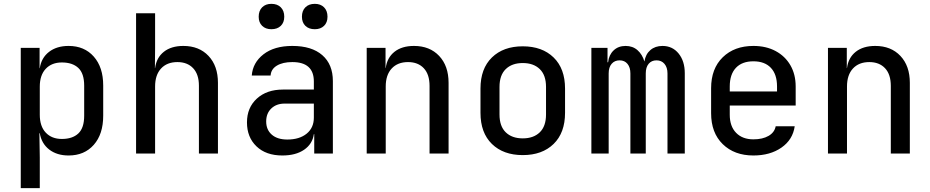

<svg xmlns="http://www.w3.org/2000/svg" viewBox="-20 -799 4840 999"><path d="M88 180V-550H186V-444H187Q195 -498 235 -529Q275 -560 337 -560Q419 -560 468 -504.5Q517 -449 517 -354V-197Q517 -101 468 -45.5Q419 10 337 10Q276 10 236 -21Q196 -52 187 -106H185L187 21V180ZM302 -76Q357 -76 387.5 -104.5Q418 -133 418 -197V-353Q418 -417 387.5 -445.5Q357 -474 302 -474Q249 -474 218 -441Q187 -408 187 -348V-202Q187 -142 218 -109Q249 -76 302 -76Z M688 0V-730H787V-550L786 -445H787Q794 -499 832.5 -529.5Q871 -560 934 -560Q1016 -560 1065 -508Q1114 -456 1114 -368V0H1015V-353Q1015 -412 985 -444Q955 -476 903 -476Q849 -476 818 -442.5Q787 -409 787 -349V0Z M1449 10Q1364 10 1314.5 -37.5Q1265 -85 1265 -162Q1265 -239 1316.5 -286Q1368 -333 1452 -333H1613V-375Q1613 -476 1501 -476Q1451 -476 1420.5 -457.5Q1390 -439 1388 -406H1290Q1295 -473 1351 -516.5Q1407 -560 1501 -560Q1602 -560 1657 -512Q1712 -464 1712 -377V0H1615V-101H1613Q1606 -50 1562.5 -20Q1519 10 1449 10ZM1475 -73Q1538 -73 1575.5 -103.5Q1613 -134 1613 -187V-260H1461Q1418 -260 1391.5 -234.5Q1365 -209 1365 -167Q1365 -124 1394 -98.5Q1423 -73 1475 -73ZM1618 -647Q1587 -647 1569 -664.5Q1551 -682 1551 -712Q1551 -743 1569 -761Q1587 -779 1618 -779Q1648 -779 1666 -761Q1684 -743 1684 -712Q1684 -682 1666 -664.5Q1648 -647 1618 -647ZM1392 -647Q1362 -647 1344 -664.5Q1326 -682 1326 -712Q1326 -743 1344 -761Q1362 -779 1392 -779Q1423 -779 1441 -761Q1459 -743 1459 -712Q1459 -682 1441 -664.5Q1423 -647 1392 -647Z M1888 0V-550H1986V-445H1987Q1994 -499 2032.5 -529.5Q2071 -560 2134 -560Q2216 -560 2265 -508Q2314 -456 2314 -368V0H2215V-352Q2215 -412 2185 -444Q2155 -476 2103 -476Q2049 -476 2018 -442.5Q1987 -409 1987 -349V0Z M2700 8Q2599 8 2539.5 -50Q2480 -108 2480 -212V-338Q2480 -442 2539.5 -500Q2599 -558 2700 -558Q2801 -558 2860.5 -500Q2920 -442 2920 -338V-212Q2920 -108 2860.5 -50Q2801 8 2700 8ZM2700 -79Q2756 -79 2788.5 -110.5Q2821 -142 2821 -203V-347Q2821 -408 2788.5 -439.5Q2756 -471 2700 -471Q2644 -471 2611.5 -439.5Q2579 -408 2579 -347V-203Q2579 -142 2611.5 -110.5Q2644 -79 2700 -79Z M3057 0V-550H3141V-475H3144Q3148 -513 3172.5 -536.5Q3197 -560 3235 -560Q3272 -560 3297 -538Q3322 -516 3333 -479Q3339 -517 3364 -538.5Q3389 -560 3427 -560Q3479 -560 3511 -520.5Q3543 -481 3543 -418V0H3453V-417Q3453 -448 3437.5 -466.5Q3422 -485 3396 -485Q3370 -485 3355 -467Q3340 -449 3340 -417V0H3260V-417Q3260 -448 3245 -466.5Q3230 -485 3204 -485Q3178 -485 3162.5 -467Q3147 -449 3147 -417V0Z M3900 10Q3801 10 3740.5 -49Q3680 -108 3680 -210V-340Q3680 -442 3740.5 -501Q3801 -560 3900 -560Q3966 -560 4015.5 -533.5Q4065 -507 4092.5 -459.5Q4120 -412 4120 -349V-250H3777V-202Q3777 -142 3810 -108Q3843 -74 3900 -74Q3948 -74 3979 -92Q4010 -110 4016 -142H4115Q4105 -72 4046 -31Q3987 10 3900 10ZM3777 -349V-323H4023V-349Q4023 -412 3991 -446Q3959 -480 3900 -480Q3841 -480 3809 -446Q3777 -412 3777 -349Z M4288 0V-550H4386V-445H4387Q4394 -499 4432.5 -529.5Q4471 -560 4534 -560Q4616 -560 4665 -508Q4714 -456 4714 -368V0H4615V-352Q4615 -412 4585 -444Q4555 -476 4503 -476Q4449 -476 4418 -442.5Q4387 -409 4387 -349V0Z"/></svg>

Font: JetBrainsMono NFM Medium
Style: Regular
Weight: 500
Monospace: yes
Designer: Philipp Nurullin, Konstantin Bulenkov
Foundry: JetBrains
Version: Version 2.304; ttfautohint (v1.8.4.7-5d5b);Nerd Fonts 3.3.0